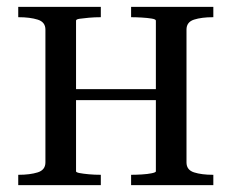

<svg xmlns="http://www.w3.org/2000/svg" viewBox="-20 -538 673 558"><path d="M112 -66V-452Q112 -474 89.5 -481Q67 -488 34 -488H33V-518H273V-488Q255 -488 238.5 -486.5Q222 -485 211.5 -483.5Q201 -482 201 -478V-40Q201 -37 211.5 -35Q222 -33 238.5 -31.5Q255 -30 273 -30V0H33V-30H34Q67 -30 89.5 -37Q112 -44 112 -66ZM433 -40V-478Q433 -482 421 -484Q409 -486 392 -487Q375 -488 361 -488V-518H600V-488H599Q566 -488 544 -481Q522 -474 522 -452V-66Q522 -44 544 -37Q566 -30 599 -30H600V0H361V-30Q375 -30 392 -31Q409 -32 421 -34.5Q433 -37 433 -40ZM172 -247V-279H463V-247Z"/></svg>

Font: Roboto Serif 144pt
Style: Regular
Weight: 400
Version: Version 1.008